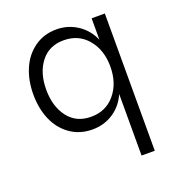

<svg xmlns="http://www.w3.org/2000/svg" viewBox="-127 -601 840 907"><g transform="rotate(-20 292.5 -147.0)"><path d="M497.1 202.1H430.7V-107.4Q407.7 -53.7 361.1 -23.2Q314.5 7.3 256.3 7.3Q192.4 7.3 144.5 -26.6Q96.7 -60.5 72.8 -116.9Q48.8 -173.3 48.8 -243.7Q48.8 -313.5 72.8 -370.1Q96.7 -426.8 144.3 -461.2Q191.9 -495.6 255.4 -495.6Q313.5 -495.6 360.6 -464.6Q407.7 -433.6 430.7 -379.9V-487.8H497.1ZM270.5 -51.3Q345.2 -51.3 390.6 -105.7Q436 -160.2 436 -243.7Q436 -327.1 390.6 -381.3Q345.2 -435.5 270.5 -435.5Q196.3 -435.5 155 -381.8Q113.8 -328.1 113.8 -243.7Q113.8 -159.7 155 -105.5Q196.3 -51.3 270.5 -51.3Z"/></g></svg>

Font: HK Grotesk Legacy
Style: Regular
Weight: 400
Designer: Alfredo Marco Pradil
Foundry: Hanken Design Co.
Version: Version 2.022;PS 002.022;hotconv 1.0.88;makeotf.lib2.5.64775